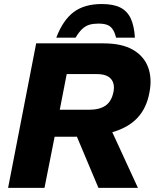

<svg xmlns="http://www.w3.org/2000/svg" viewBox="-20 -910 753 930"><path d="M19.2 0 155.2 -700H481Q570.4 -700 623.8 -669Q677.3 -638.1 697.3 -584.4Q717.3 -530.7 703.8 -461.7Q689.8 -385.7 645.1 -338.5Q600.4 -291.2 523.3 -269.5Q446.2 -247.7 333.8 -247.7H244.6L195.5 0ZM269.5 -378.4H411.1Q462.7 -378.4 491.6 -398.8Q520.4 -419.1 529.5 -464.2Q537.5 -504.4 517.6 -527.7Q497.8 -551.1 448.7 -551.1H303.1ZM456.8 0 347.1 -260.7 513.6 -292.1 648.1 0ZM252.6 -727.6Q284.6 -812.1 336.6 -851.3Q388.6 -890.5 473 -890.5Q528 -890.5 561.7 -874Q595.4 -857.5 612.7 -821.8Q629.9 -786 633.5 -727.6H542.2Q535.2 -755.6 524.4 -770.1Q513.7 -784.7 497.4 -790.2Q481.1 -795.7 456.5 -795.7Q432 -795.7 413.2 -790.2Q394.4 -784.7 378.7 -770.1Q362.9 -755.6 345.9 -727.6Z"/></svg>

Font: REM Medium
Style: Italic
Weight: 500
Italic angle: -11°
Designer: Octavio Pardo
Foundry: Ashler Design
Version: Version 1.005;gftools[0.9.28]